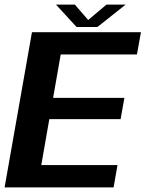

<svg xmlns="http://www.w3.org/2000/svg" viewBox="-36 -815 633 835"><path d="M-16 0H458L475 -97H143.5L178.5 -297H488.5L505 -389.5H195L228 -578H559.5L577 -675H103ZM297 -697.5H387.5L510.5 -795H427L347.5 -728L289.5 -795H207.5Z"/></svg>

Font: Anybody Thin SemiBold
Style: Italic
Weight: 600
Italic angle: -10°
Version: Version 1.113;gftools[0.9.25]